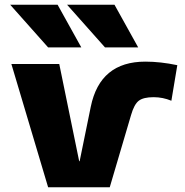

<svg xmlns="http://www.w3.org/2000/svg" viewBox="-20 -790 781 810"><path d="M183 -590 23 -770H223L323 -590ZM423 -590 263 -770H463L563 -590ZM628 -380Q585 -380 565.5 -365Q546 -350 533 -305L443 0H183L28 -520H230L314 -110H316L363 -340Q402 -530 593 -530Q657 -530 728 -515L703 -365Q667 -380 628 -380Z"/></svg>

Font: M PLUS 1p Black
Style: Regular
Weight: 900
Version: Version 1.061